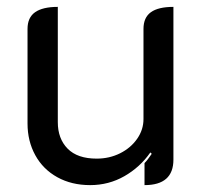

<svg xmlns="http://www.w3.org/2000/svg" viewBox="-20 -529 594 558"><path d="M484 -65Q484 9 400 9V-55Q409 -64 421 -82L417 -86Q387 -43 341.5 -17Q296 9 242 9Q188 9 146.5 -14Q105 -37 82.5 -78Q60 -119 60 -170V-445Q60 -478 82 -493.5Q104 -509 148 -509V-174Q148 -126 176.5 -97Q205 -68 261 -68Q298 -68 329 -83.5Q360 -99 378.5 -125.5Q397 -152 397 -183V-445Q397 -478 418.5 -493.5Q440 -509 484 -509Z"/></svg>

Font: K2D
Style: Regular
Weight: 400
Version: Version 1.000; ttfautohint (v1.6)